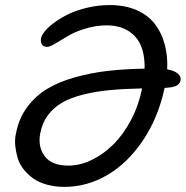

<svg xmlns="http://www.w3.org/2000/svg" viewBox="-20 -728 733 758"><path d="M234.9 9.8Q196.3 9.8 164.3 0.7Q132.3 -8.3 110.6 -23.9Q88.9 -39.6 72.5 -60.5Q56.2 -81.5 49.3 -105.5Q42.5 -129.4 40 -154.8Q37.6 -180.2 43.9 -205.1Q55.2 -262.2 87.9 -305.9Q120.6 -349.6 166.3 -377.2Q211.9 -404.8 275.4 -422.6Q338.9 -440.4 404.8 -448Q470.7 -455.6 550.8 -457Q552.7 -543 512 -585.4Q471.2 -627.9 401.9 -627.9Q358.4 -627.9 315.9 -614.7Q273.4 -601.6 247.3 -585.4Q221.2 -569.3 198.5 -556.2Q175.8 -543 167 -543Q151.4 -543 145.3 -552.7Q139.2 -562.5 142.1 -577.1Q144 -588.9 157.5 -605.2Q170.9 -621.6 195.6 -639.6Q220.2 -657.7 251.7 -672.9Q283.2 -688 326.2 -698Q369.1 -708 414.1 -708Q473.6 -708 519.3 -688Q564.9 -668 591.6 -633.1Q618.2 -598.1 630.4 -552.7Q642.6 -507.3 640.1 -454.1Q668.5 -449.2 682.1 -437.5Q695.8 -425.8 692.9 -411.1Q690.4 -397 677.2 -389.9Q664.1 -382.8 629.9 -380.9Q604 -261.2 543 -171.6Q481.9 -82 402.1 -36.1Q322.3 9.8 234.9 9.8ZM139.2 -203.1Q128.4 -149.9 156 -112.1Q183.6 -74.2 250 -74.2Q295.4 -74.2 341.8 -96.4Q388.2 -118.7 427.7 -158Q467.3 -197.3 497.6 -254.9Q527.8 -312.5 541 -378.9Q467.8 -377.4 411.9 -372.1Q356 -366.7 306.9 -354.2Q257.8 -341.8 224.4 -322.3Q190.9 -302.7 168.9 -272.9Q147 -243.2 139.2 -203.1Z"/></svg>

Font: Shantell Sans Normal
Style: Italic
Weight: 400
Italic angle: -11.31°
Designer: Stephen Nixon, Anya Danilova, Shantell Martin
Foundry: Arrow Type
Version: Version 1.006;[559af2be0]